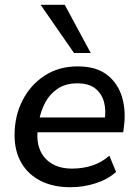

<svg xmlns="http://www.w3.org/2000/svg" viewBox="-20 -775 577 804"><path d="M275 9Q203 9 150.5 -17.5Q98 -44 69.5 -93Q41 -142 41 -209Q41 -289 74 -354Q107 -419 166.5 -458Q226 -497 305 -497Q383 -497 428.5 -461.5Q474 -426 491 -368.5Q508 -311 499 -245L496 -221H121L129 -283H436L418 -269Q425 -313 415.5 -348Q406 -383 379 -404.5Q352 -426 304 -426Q255 -426 221.5 -403.5Q188 -381 169.5 -346Q151 -311 144 -272L140 -245Q131 -191 145.5 -152Q160 -113 195 -91Q230 -69 282 -69Q327 -69 366.5 -82Q406 -95 438 -123L466 -55Q432 -24 380.5 -7.5Q329 9 275 9ZM290 -553 150 -755H251L360 -553Z"/></svg>

Font: Nunito Sans 12pt ExtraLight 12pt SemiBold
Style: Italic
Weight: 600
Italic angle: -9°
Version: Version 3.101;gftools[0.9.27]